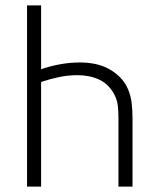

<svg xmlns="http://www.w3.org/2000/svg" viewBox="-20 -690 590 710"><path d="M80 0V-670H132V-434Q167 -446 203 -452.5Q239 -459 276 -459Q303 -459 329.5 -454Q356 -449 380 -436.5Q404 -424 423.5 -404.5Q443 -385 453.5 -360Q464 -335 467 -308Q470 -281 470 -254V0H418V-254Q418 -275 416 -296Q414 -317 405 -336Q396 -355 381.5 -370.5Q367 -386 348 -395Q329 -404 308.5 -408Q288 -412 267 -412Q232 -412 198.5 -405Q165 -398 132 -387V0Z"/></svg>

Font: Lode Dark
Style: Regular
Weight: 400
Monospace: yes
Designer: Belleve Invis
Foundry: Belleve Invis
Version: Version 29.2.0; ttfautohint (v1.8.3)